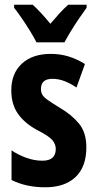

<svg xmlns="http://www.w3.org/2000/svg" viewBox="-20 -786 414 816"><path d="M347 -160Q347 -77 301 -33.5Q255 10 172 10Q91 10 29 -21V-147Q55 -129 90 -116Q125 -103 160 -103Q217 -103 217 -153Q217 -173 202.5 -190.5Q188 -208 135 -235Q84 -263 56 -303Q28 -343 28 -402Q28 -474 73 -515.5Q118 -557 196 -557Q236 -557 271.5 -546Q307 -535 341 -514L305 -414Q282 -430 256 -440.5Q230 -451 203 -451Q154 -451 154 -408Q154 -394 160 -383.5Q166 -373 183 -361Q200 -349 234 -328Q284 -299 315.5 -261Q347 -223 347 -160ZM135 -606Q125 -626 108.5 -653Q92 -680 73.5 -707Q55 -734 40 -753V-766H119Q153 -735 194 -685Q217 -712 234 -730.5Q251 -749 270 -766H348V-753Q334 -734 316 -707.5Q298 -681 281.5 -654Q265 -627 254 -606Z"/></svg>

Font: Noto Sans ExtraCondensed
Style: Bold
Weight: 700
Width: 2
Designer: Monotype Design Team
Foundry: Monotype Imaging Inc.
Version: Version 2.013; ttfautohint (v1.8.4.7-5d5b)